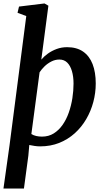

<svg xmlns="http://www.w3.org/2000/svg" viewBox="-25 -837 608 1111"><path d="M-5 254 30 5 127 -744 76.5 -763 85 -799 232.5 -817 255 -804 214 -492Q229.5 -510.5 252 -526.8Q274.5 -543 302.8 -553.5Q331 -564 363.5 -564Q419 -564 455.8 -538.5Q492.5 -513 510.8 -466Q529 -419 529 -354Q529 -299.5 515 -246.8Q501 -194 474 -147.8Q447 -101.5 407.8 -66Q368.5 -30.5 318 -10.2Q267.5 10 207 10Q191.5 10 175.2 7.5Q159 5 144.5 2L139 64L113.5 254ZM218 -46.5Q256.5 -46.5 286 -65Q315.5 -83.5 337.2 -114.5Q359 -145.5 373 -185.5Q387 -225.5 393.8 -268.8Q400.5 -312 400.5 -353.5Q400.5 -394 391.2 -425.5Q382 -457 364 -474.8Q346 -492.5 318.5 -492.5Q294 -492.5 271.8 -481Q249.5 -469.5 232.2 -452.5Q215 -435.5 204 -418.5L156.5 -61.5Q169 -53.5 184.8 -50Q200.5 -46.5 218 -46.5Z"/></svg>

Font: Merriweather 28pt SemiBold
Style: Italic
Weight: 600
Italic angle: -7.8°
Version: Version 2.101